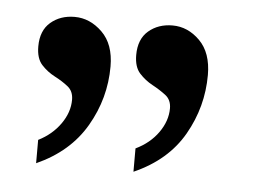

<svg xmlns="http://www.w3.org/2000/svg" viewBox="-32 -685 444 336"><g transform="rotate(5 189.5 -516.5)"><path d="M42 -386V-427Q66 -439 80.5 -459.5Q95 -480 95 -502Q95 -517 85 -525Q75 -533 61.5 -540Q48 -547 38 -558Q28 -569 28 -590Q28 -618 45 -632.5Q62 -647 87 -647Q114 -647 135.5 -626Q157 -605 157 -566Q157 -510 128.5 -461Q100 -412 42 -386ZM213 -386V-427Q238 -439 252.5 -459.5Q267 -480 267 -502Q267 -517 256.5 -525Q246 -533 233 -540Q220 -547 210 -558Q200 -569 200 -590Q200 -618 217 -632.5Q234 -647 259 -647Q286 -647 307 -626Q328 -605 328 -566Q328 -510 300 -461Q272 -412 213 -386Z"/></g></svg>

Font: Noto Serif Hebrew SemiCondensed
Style: Regular
Weight: 400
Width: 4
Designer: Monotype Design Team
Foundry: Monotype Imaging Inc.
Version: Version 2.004; ttfautohint (v1.8.4.7-5d5b)